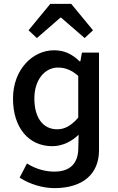

<svg xmlns="http://www.w3.org/2000/svg" viewBox="-20 -761 608 989"><path d="M239 -741 127 -605 170 -565 291 -670H295L416 -565L459 -605L347 -741ZM81 154C135 189 202 208 260 208C406 208 490 136 490 13V-490H402L394 -445H390C351 -483 311 -502 258 -502C150 -502 47 -405 47 -253C47 -104 127 -8 249 -8C302 -8 350 -33 385 -67L383 13C379 79 343 123 260 123C216 123 166 111 119 81ZM383 -155C347 -114 314 -95 275 -95C200 -95 157 -156 157 -254C157 -350 211 -413 278 -413C313 -413 347 -402 383 -370Z"/></svg>

Font: Cambridge Sans Medium
Style: Regular
Weight: 500
Version: Version 2.020;PS 002.020;hotconv 1.0.88;makeotf.lib2.5.64775